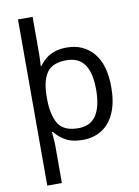

<svg xmlns="http://www.w3.org/2000/svg" viewBox="-105 -829 826 1138"><g transform="rotate(-10 307.5 -260.0)"><path d="M560 -269Q560 -178 532.5 -115.5Q505 -53 455.5 -21.5Q406 10 340 10Q277 10 237 -13Q197 -36 173 -68H167Q168 -61 169.5 -45Q171 -29 172 -12Q173 5 173 16V240H85V-760H173V-536Q173 -522 172 -499.5Q171 -477 170 -464H174Q190 -487 212.5 -505.5Q235 -524 266 -535Q297 -546 340 -546Q439 -546 499.5 -476Q560 -406 560 -269ZM469 -270Q469 -371 434 -421.5Q399 -472 325 -472Q243 -472 209 -426Q175 -380 173 -288V-269Q173 -170 205.5 -116.5Q238 -63 326 -63Q400 -63 434.5 -116.5Q469 -170 469 -270Z"/></g></svg>

Font: Noto Sans Cherokee
Style: Regular
Weight: 400
Designer: Monotype Design Team
Foundry: Monotype Imaging Inc.
Version: Version 2.001